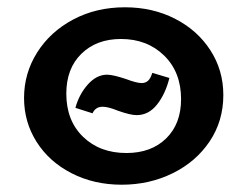

<svg xmlns="http://www.w3.org/2000/svg" viewBox="-20 -500 680 527"><path d="M46 -231Q46 -299 82 -356Q118 -413 181 -446.5Q244 -480 323 -480Q399 -480 460.5 -448.5Q522 -417 557.5 -362Q593 -307 593 -239Q593 -168 555.5 -112Q518 -56 454 -24.5Q390 7 314 7Q238 7 176.5 -24.5Q115 -56 80.5 -110.5Q46 -165 46 -231ZM477 -228Q477 -302 430.5 -347.5Q384 -393 312 -393Q245 -393 203.5 -352.5Q162 -312 162 -243Q162 -169 208 -124.5Q254 -80 327 -80Q395 -80 436 -120Q477 -160 477 -228ZM304 -196Q277 -207 262 -207Q242 -207 234 -189L187 -204Q197 -241 221 -268Q245 -295 274 -295Q290 -295 326 -283Q355 -272 369 -272Q379 -272 386 -278Q393 -284 398 -300L445 -286Q434 -242 411 -213Q388 -184 355 -184Q338 -184 304 -196Z"/></svg>

Font: Ysabeau SC
Style: Bold
Weight: 700
Designer: Christian Thalmann (Catharsis Fonts)
Version: Version 0.003